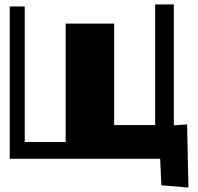

<svg xmlns="http://www.w3.org/2000/svg" viewBox="-20 -720 889 864"><path d="M23.9 -5.4V-690.9H91.3V-81.1H275.4V-613.8H493.7V-157.2H678.2V-700.2H762.2V-156.2L821.8 -160.2L828.1 124L706.1 113.8L700.7 -5.4Z"/></svg>

Font: Some Time Later
Style: Regular
Weight: 400
Version: Version 003.300